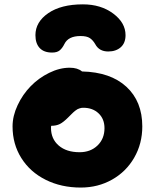

<svg xmlns="http://www.w3.org/2000/svg" viewBox="-20 -802 704 873"><path d="M356.9 -782.2Q438.5 -782.2 494.6 -740.5Q550.8 -698.7 550.8 -642.1Q550.8 -606.4 529.1 -587.2Q507.3 -567.9 472.2 -567.9Q430.7 -567.9 413.1 -601.1Q402.8 -619.1 388.7 -628.7Q374.5 -638.2 346.2 -638.2Q290.5 -638.2 272.9 -602.1Q263.2 -582.5 251.2 -572.8Q239.3 -563 216.8 -563Q179.7 -563 160.4 -583.7Q141.1 -604.5 141.1 -642.1Q141.1 -702.1 199.5 -742.2Q257.8 -782.2 356.9 -782.2ZM347.2 50.8Q258.3 50.8 187.5 15.4Q116.7 -20 76.9 -83.5Q37.1 -147 37.1 -227.1Q37.1 -274.9 60.1 -323.7Q83 -372.6 119.4 -409.9Q155.8 -447.3 203.4 -470.7Q251 -494.1 296.9 -494.1Q333 -494.1 353 -477.1Q482.4 -474.1 554.7 -407.5Q627 -340.8 627 -227.1Q627 -148.9 590.3 -85.2Q553.7 -21.5 489.7 14.6Q425.8 50.8 347.2 50.8ZM211.9 -220.2Q211.9 -170.4 247.1 -140.1Q282.2 -109.9 341.8 -109.9Q391.6 -109.9 423.3 -140.4Q455.1 -170.9 455.1 -219.2Q455.1 -261.2 428.2 -286.6Q401.4 -312 358.9 -312Q354.5 -312 350.3 -311.5Q346.2 -311 342 -309.3Q337.9 -307.6 335 -306.6Q332 -305.7 327.4 -302.2Q322.8 -298.8 320.8 -297.6Q318.8 -296.4 313.5 -291.3Q308.1 -286.1 306.4 -284.4Q304.7 -282.7 298.3 -276.4Q292 -270 290 -268.1Q268.6 -246.6 252.4 -238.3Q236.3 -230 212.9 -230Q211.9 -227.1 211.9 -220.2Z"/></svg>

Font: Shantell Sans Bouncy
Style: Regular
Weight: 800
Designer: Stephen Nixon, Anya Danilova, Shantell Martin
Foundry: Arrow Type
Version: Version 1.006;[9816181b4]